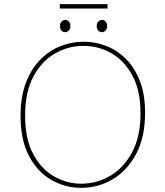

<svg xmlns="http://www.w3.org/2000/svg" viewBox="-20 -899 797 925"><path d="M371 6Q294 6 227.5 -32Q161 -70 120 -147Q79 -224 79 -341Q79 -431 104 -498Q129 -565 172 -609.5Q215 -654 269.5 -676Q324 -698 383 -698Q439 -698 492 -677.5Q545 -657 587 -615Q629 -573 654 -508.5Q679 -444 679 -356Q679 -239 636.5 -158.5Q594 -78 524 -36Q454 6 371 6ZM372 -14Q446 -14 511 -52Q576 -90 616.5 -165.5Q657 -241 657 -353Q657 -462 618.5 -534Q580 -606 517.5 -642Q455 -678 382 -678Q309 -678 244.5 -641Q180 -604 140.5 -529.5Q101 -455 101 -342Q101 -231 139 -158.5Q177 -86 239 -50Q301 -14 372 -14ZM471 -744Q460 -744 453 -752Q446 -760 446 -773Q446 -787 453.5 -795Q461 -803 471 -803Q482 -803 489 -795Q496 -787 496 -773Q496 -760 488.5 -752Q481 -744 471 -744ZM294 -744Q283 -744 276 -752Q269 -760 269 -773Q269 -787 276.5 -795Q284 -803 294 -803Q305 -803 312 -795Q319 -787 319 -773Q319 -760 311.5 -752Q304 -744 294 -744ZM498 -879V-858H268V-879Z"/></svg>

Font: Bitter Thin
Style: Regular
Weight: 100
Designer: Sol Matas, and Bitter project Authors
Foundry: Sol Matas
Version: Version 2.002